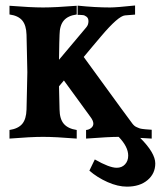

<svg xmlns="http://www.w3.org/2000/svg" viewBox="-20 -511 594 710"><path d="M139.2 -483.4Q184.6 -483.4 263.7 -489.7V-457.5Q231.4 -453.1 216.1 -435.3Q200.7 -417.5 200.2 -382.3Q199.2 -366.2 198.2 -290L299.3 -410.2Q307.1 -419.4 307.1 -432.6Q307.1 -438.5 305.2 -442.6Q303.2 -446.8 300 -449.2Q296.9 -451.7 293.2 -453.4Q289.6 -455.1 284.9 -455.3Q280.3 -455.6 277.3 -455.8Q274.4 -456.1 270.5 -456.1L267.1 -455.6V-490.2Q331.5 -483.4 387.2 -483.4Q410.6 -483.4 479.5 -490.7V-457L442.4 -454.1Q417.5 -452.1 354 -377Q343.8 -365.2 321.8 -338.9Q299.8 -312.5 289.6 -300.3L427.2 -111.3Q460.4 -65.4 469.7 -53.7Q473.1 -49.3 477.1 -45.9Q481 -42.5 486.6 -40.3Q492.2 -38.1 495.6 -36.6Q499 -35.2 506.6 -34.2Q514.2 -33.2 516.8 -33Q519.5 -32.7 529.3 -32Q539.1 -31.2 541 -31.2V1.5Q511.2 -0.5 498.5 -1Q554.2 54.7 554.2 93.3Q554.2 130.9 525.6 155Q497.1 179.2 449.2 179.2Q416 179.2 377.9 162.4Q339.8 145.5 310.5 120.1L330.6 78.6Q384.3 109.4 411.6 109.4Q430.7 109.4 442.4 96.7Q454.1 84 454.1 64.5Q454.1 31.7 418.9 -4.9H418Q383.8 -4.9 298.3 1.5V-30.3Q309.1 -31.2 317.1 -37.8Q325.2 -44.4 325.2 -53.7Q325.2 -64.5 314.5 -78.6Q301.3 -96.7 267.8 -142.8Q234.4 -189 216.3 -213.4Q211.4 -207 198.2 -191.9Q198.7 -156.7 200.2 -106Q200.7 -70.8 216.1 -53Q231.4 -35.2 263.7 -30.3V1.5Q184.6 -4.9 139.2 -4.9Q94.2 -4.9 15.1 1.5V-30.3Q47.4 -35.2 62.3 -53Q77.1 -70.8 78.1 -106Q78.1 -115.7 79.6 -172.9Q81.1 -230 81.1 -244.1Q81.1 -258.3 79.6 -315.4Q78.1 -372.6 78.1 -382.3Q77.1 -417.5 62.3 -435.3Q47.4 -453.1 15.1 -457.5V-489.7Q94.2 -483.4 139.2 -483.4Z"/></svg>

Font: Flanker
Style: Bold
Weight: 700
Designer: Flanker
Foundry: Flanker
Version: Version 2.021